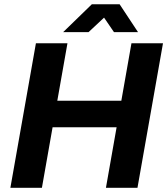

<svg xmlns="http://www.w3.org/2000/svg" viewBox="-20 -892 794 912"><path d="M29.3 0 150.6 -686.4H300.4L252.2 -413.5H556.3L604.4 -686.4H754.2L633 0H483.2L533.9 -287.6H229.8L179.1 0ZM280.1 -739.5 416.2 -871.7H548.2L635.5 -739.5H521.3L451.9 -841L508.3 -840.2L400.7 -739.5Z"/></svg>

Font: Archivo Variable SemiBold
Style: Italic
Weight: 600
Italic angle: -10°
Designer: Hector Gatti
Foundry: Omnibus-Type
Version: Version 2.001